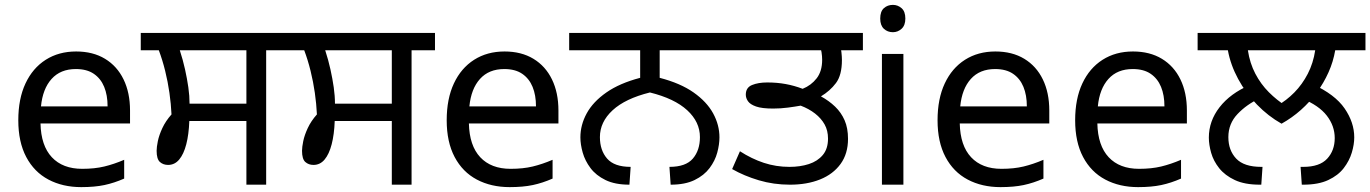

<svg xmlns="http://www.w3.org/2000/svg" viewBox="-20 -757 5617 787"><path d="M292 -546Q361 -546 410.5 -516Q460 -486 486.5 -431.5Q513 -377 513 -304V-251H146Q148 -160 192.5 -112.5Q237 -65 317 -65Q368 -65 407.5 -74.5Q447 -84 489 -102V-25Q448 -7 408 1.5Q368 10 313 10Q237 10 178.5 -21Q120 -52 87.5 -113.5Q55 -175 55 -264Q55 -352 84.5 -415Q114 -478 167.5 -512Q221 -546 292 -546ZM291 -474Q228 -474 191.5 -433.5Q155 -393 148 -321H421Q421 -367 407 -401Q393 -435 364.5 -454.5Q336 -474 291 -474Z M990 0V-261H756Q754 -206 743.5 -165.5Q733 -125 714.5 -103Q696 -81 669 -81Q649 -81 635.5 -93Q622 -105 622 -139Q622 -154 627 -178.5Q632 -203 645.5 -232Q659 -261 683 -288Q681 -331 674.5 -376.5Q668 -422 657 -466.5Q646 -511 631 -551H557V-622H1167V-551H1071V0ZM757 -332H990V-551H717Q730 -511 738.5 -472.5Q747 -434 752 -399Q757 -364 757 -332Z M1586 0V-261H1352Q1350 -206 1339.5 -165.5Q1329 -125 1310.5 -103Q1292 -81 1265 -81Q1245 -81 1231.5 -93Q1218 -105 1218 -139Q1218 -154 1223 -178.5Q1228 -203 1241.5 -232Q1255 -261 1279 -288Q1277 -331 1270.5 -376.5Q1264 -422 1253 -466.5Q1242 -511 1227 -551H1153V-622H1763V-551H1667V0ZM1353 -332H1586V-551H1313Q1326 -511 1334.5 -472.5Q1343 -434 1348 -399Q1353 -364 1353 -332Z M2048 -546Q2117 -546 2166.5 -516Q2216 -486 2242.5 -431.5Q2269 -377 2269 -304V-251H1902Q1904 -160 1948.5 -112.5Q1993 -65 2073 -65Q2124 -65 2163.5 -74.5Q2203 -84 2245 -102V-25Q2204 -7 2164 1.5Q2124 10 2069 10Q1993 10 1934.5 -21Q1876 -52 1843.5 -113.5Q1811 -175 1811 -264Q1811 -352 1840.5 -415Q1870 -478 1923.5 -512Q1977 -546 2048 -546ZM2047 -474Q1984 -474 1947.5 -433.5Q1911 -393 1904 -321H2177Q2177 -367 2163 -401Q2149 -435 2120.5 -454.5Q2092 -474 2047 -474Z M2560 0Q2501 0 2462 -19Q2423 -38 2400.5 -68Q2378 -98 2368.5 -131.5Q2359 -165 2359 -194Q2359 -245 2385 -292.5Q2411 -340 2465.5 -378Q2520 -416 2604 -438V-551H2313V-622H2975V-551H2684V-438Q2769 -416 2823 -378Q2877 -340 2903 -292.5Q2929 -245 2929 -194Q2929 -165 2920 -131.5Q2911 -98 2888.5 -68Q2866 -38 2827 -19Q2788 0 2729 0L2724 -73Q2791 -73 2820 -107Q2849 -141 2849 -195Q2849 -257 2797 -305Q2745 -353 2644 -378Q2543 -353 2491 -305Q2439 -257 2439 -195Q2439 -141 2468.5 -107Q2498 -73 2565 -73Z M3218 0Q3151 0 3090.5 -18Q3030 -36 2981 -64L3013 -137Q3061 -106 3111 -89.5Q3161 -73 3216 -73Q3260 -73 3295.5 -84.5Q3331 -96 3352.5 -121.5Q3374 -147 3374 -189Q3374 -222 3360 -247Q3346 -272 3321 -291.5Q3296 -311 3262 -324Q3240 -320 3210 -316Q3180 -312 3149 -312Q3103 -312 3079 -320.5Q3055 -329 3046 -342Q3037 -355 3037 -369Q3037 -398 3062.5 -408.5Q3088 -419 3125 -419Q3165 -419 3200.5 -412.5Q3236 -406 3270 -393Q3305 -407 3327.5 -436Q3350 -465 3350 -512Q3350 -526 3347.5 -542.5Q3345 -559 3338 -578L3382 -551H2961V-622H3517V-551H3392L3423 -576Q3427 -560 3429 -542.5Q3431 -525 3431 -511Q3431 -449 3406.5 -416.5Q3382 -384 3345 -362Q3378 -344 3403 -320Q3428 -296 3442 -264Q3456 -232 3456 -188Q3456 -127 3425.5 -85Q3395 -43 3341.5 -21.5Q3288 0 3218 0Z M3683 -536V0H3595V-536ZM3640 -737Q3660 -737 3675.5 -723.5Q3691 -710 3691 -681Q3691 -653 3675.5 -639Q3660 -625 3640 -625Q3618 -625 3603 -639Q3588 -653 3588 -681Q3588 -710 3603 -723.5Q3618 -737 3640 -737Z M4060 -546Q4129 -546 4178.5 -516Q4228 -486 4254.5 -431.5Q4281 -377 4281 -304V-251H3914Q3916 -160 3960.5 -112.5Q4005 -65 4085 -65Q4136 -65 4175.5 -74.5Q4215 -84 4257 -102V-25Q4216 -7 4176 1.5Q4136 10 4081 10Q4005 10 3946.5 -21Q3888 -52 3855.5 -113.5Q3823 -175 3823 -264Q3823 -352 3852.5 -415Q3882 -478 3935.5 -512Q3989 -546 4060 -546ZM4059 -474Q3996 -474 3959.5 -433.5Q3923 -393 3916 -321H4189Q4189 -367 4175 -401Q4161 -435 4132.5 -454.5Q4104 -474 4059 -474Z M4624 -546Q4693 -546 4742.5 -516Q4792 -486 4818.5 -431.5Q4845 -377 4845 -304V-251H4478Q4480 -160 4524.5 -112.5Q4569 -65 4649 -65Q4700 -65 4739.5 -74.5Q4779 -84 4821 -102V-25Q4780 -7 4740 1.5Q4700 10 4645 10Q4569 10 4510.5 -21Q4452 -52 4419.5 -113.5Q4387 -175 4387 -264Q4387 -352 4416.5 -415Q4446 -478 4499.5 -512Q4553 -546 4624 -546ZM4623 -474Q4560 -474 4523.5 -433.5Q4487 -393 4480 -321H4753Q4753 -367 4739 -401Q4725 -435 4696.5 -454.5Q4668 -474 4623 -474Z M5233 -250Q5178 -281 5132 -328.5Q5086 -376 5055 -433.5Q5024 -491 5013 -551H4889V-622H5577V-551H5453Q5445 -504 5425.5 -460.5Q5406 -417 5377.5 -378Q5349 -339 5312.5 -306.5Q5276 -274 5233 -250ZM5371 -551H5095Q5103 -498 5125.5 -455Q5148 -412 5181 -379Q5214 -346 5252 -322L5214 -323Q5253 -345 5285.5 -378Q5318 -411 5340.5 -454.5Q5363 -498 5371 -551ZM4935 -193Q4935 -261 4979 -317.5Q5023 -374 5102 -408L5142 -353Q5090 -329 5052.5 -289.5Q5015 -250 5015 -195Q5015 -141 5047 -107Q5079 -73 5150 -73H5155L5150 0H5144Q5082 0 5041.5 -19Q5001 -38 4977.5 -67.5Q4954 -97 4944.5 -130.5Q4935 -164 4935 -193ZM5531 -194Q5531 -165 5521 -131.5Q5511 -98 5488 -68Q5465 -38 5424.5 -19Q5384 0 5322 0H5316L5311 -73H5322Q5389 -73 5420 -106.5Q5451 -140 5451 -191Q5451 -241 5418.5 -283Q5386 -325 5317 -353L5360 -412Q5452 -370 5491.5 -312.5Q5531 -255 5531 -194Z"/></svg>

Font: lgurmukhi05
Style: Book
Weight: 400
Designer: Jelle Bosma - Monotype Design Team
Foundry: Monotype Imaging Inc.
Version: Version 2.003